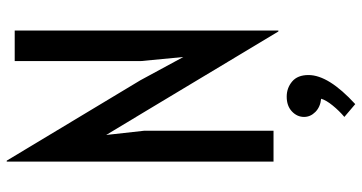

<svg xmlns="http://www.w3.org/2000/svg" viewBox="-275 -567 1087 577"><g transform="rotate(-90 268.5 -278.5)"><path d="M71.3 0V-801.8H74.2L315.9 -399.9L385.7 -271L373.5 -398.4V-777.8H465.3V14.6H462.4L220.2 -388.7L151.4 -502.9L164.1 -388.7V0ZM244.1 245.6 205.6 212.9Q224.1 197.3 240 177.7Q255.9 158.2 260.3 143.1Q235.4 140.6 220.5 125.7Q205.6 110.8 205.6 91.8Q205.6 70.8 222.2 55.2Q238.8 39.6 266.6 39.6Q292.5 39.6 312 55.9Q331.5 72.3 331.5 105Q331.5 165.5 244.1 245.6Z"/></g></svg>

Font: Voltaire
Style: Regular
Weight: 400
Designer: Yvonne Schüttler, Eben Sorkin, Emma Marichal
Foundry: Sorkin Type Co.
Version: Version 1.010; ttfautohint (v1.8.4.7-5d5b)